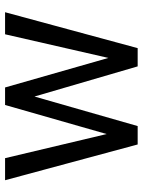

<svg xmlns="http://www.w3.org/2000/svg" viewBox="78 -646 568 765"><g transform="rotate(-90 362.5 -264.0)"><path d="M607.9 -528.3H695.8L552.7 0H480L359.9 -411.1L242.2 0H168.9L26.4 -528.3H114.3L210.4 -123.5L326.2 -528.3H396L513.7 -116.7Z"/></g></svg>

Font: Robert Sans Medium
Style: Regular
Weight: 500
Designer: Christian Robertson (extended by Adam Twardoch)
Foundry: Google
Version: Version 12.135;April 2, 2019;FontCreator 11.5.0.2425 64-bit;